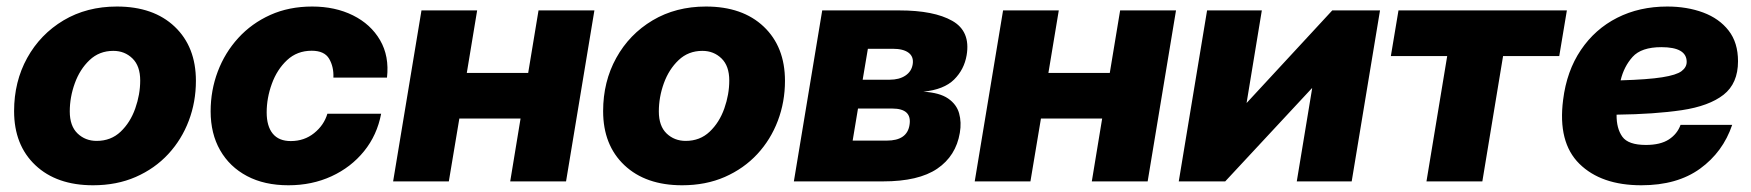

<svg xmlns="http://www.w3.org/2000/svg" viewBox="-20 -547 5281 579"><path d="M260.7 11.7Q150.9 11.7 86.7 -48.8Q22.5 -109.4 22.5 -211.9Q22.5 -300.8 62 -372.3Q101.6 -443.8 171.6 -485.6Q241.7 -527.3 332.5 -527.3Q442.9 -527.3 506.8 -466.6Q570.8 -405.8 570.8 -303.2Q570.8 -239.7 549.3 -182.9Q527.8 -126 487.3 -82.3Q446.8 -38.6 389.4 -13.4Q332 11.7 260.7 11.7ZM271.5 -122.1Q314.5 -122.1 343.8 -149.9Q373 -177.7 387.9 -220Q402.8 -262.2 402.8 -304.2Q402.8 -348.1 379.4 -370.8Q356 -393.6 321.8 -393.6Q279.3 -393.6 250 -365.7Q220.7 -337.9 205.6 -295.9Q190.4 -253.9 190.4 -210.9Q190.4 -167 213.9 -144.5Q237.3 -122.1 271.5 -122.1Z M849.6 11.7Q777.3 11.7 724.9 -16.1Q672.4 -43.9 643.8 -94Q615.2 -144 615.2 -211.4Q615.2 -274.4 636.7 -331.3Q658.2 -388.2 698.5 -432.4Q738.8 -476.6 795.2 -502Q851.6 -527.3 921.4 -527.3Q990.7 -527.3 1044.4 -500.7Q1098.1 -474.1 1126.2 -425.8Q1154.3 -377.4 1147 -313H985.4Q986.8 -345.2 972.7 -369.6Q958.5 -394 919.9 -394Q876 -394 845.7 -365.7Q815.4 -337.4 799.8 -294.4Q784.2 -251.5 784.2 -208Q784.2 -166.5 802.5 -144Q820.8 -121.6 856.9 -121.6Q897.5 -121.6 927.2 -145.5Q957 -169.4 967.3 -204.1H1129.4Q1117.2 -139.6 1077.9 -91.1Q1038.6 -42.5 979.7 -15.4Q920.9 11.7 849.6 11.7Z M1418.9 -515.6 1387.7 -327.1H1572.8L1604 -515.6H1772.5L1687 0H1518.6L1549.8 -189.5H1365.2L1333.5 0H1165.5L1251 -515.6Z M2037.1 11.7Q1927.2 11.7 1863 -48.8Q1798.8 -109.4 1798.8 -211.9Q1798.8 -300.8 1838.4 -372.3Q1877.9 -443.8 1948 -485.6Q2018.1 -527.3 2108.9 -527.3Q2219.2 -527.3 2283.2 -466.6Q2347.2 -405.8 2347.2 -303.2Q2347.2 -239.7 2325.7 -182.9Q2304.2 -126 2263.7 -82.3Q2223.1 -38.6 2165.8 -13.4Q2108.4 11.7 2037.1 11.7ZM2047.9 -122.1Q2090.8 -122.1 2120.1 -149.9Q2149.4 -177.7 2164.3 -220Q2179.2 -262.2 2179.2 -304.2Q2179.2 -348.1 2155.8 -370.8Q2132.3 -393.6 2098.1 -393.6Q2055.7 -393.6 2026.4 -365.7Q1997.1 -337.9 1981.9 -295.9Q1966.8 -253.9 1966.8 -210.9Q1966.8 -167 1990.2 -144.5Q2013.7 -122.1 2047.9 -122.1Z M2374 0 2459.5 -515.6H2691.9Q2796.4 -515.6 2851.8 -484.1Q2907.2 -452.6 2895 -380.4Q2887.7 -337.4 2857.2 -307.1Q2826.7 -276.9 2764.6 -270.5Q2813.5 -267.6 2839.1 -250Q2864.7 -232.4 2872.3 -205.3Q2879.9 -178.2 2874.5 -146.5Q2862.8 -76.7 2806.4 -38.3Q2750 0 2643.1 0ZM2551.3 -123H2654.3Q2715.3 -123 2722.7 -169.9Q2731 -219.7 2670.4 -219.7H2567.4ZM2581.5 -306.6H2662.6Q2691.9 -306.6 2710.4 -319.1Q2729 -331.5 2732.4 -353.5Q2735.8 -376 2720 -387.9Q2704.1 -399.9 2672.4 -399.9H2597.2Z M3172.9 -515.6 3141.6 -327.1H3326.7L3357.9 -515.6H3526.4L3440.9 0H3272.5L3303.7 -189.5H3119.1L3087.4 0H2919.4L3004.9 -515.6Z M4056.2 0H3890.6L3937 -280.8H3936L3674.8 0H3534.7L3620.1 -515.6H3785.2L3739.3 -236.8H3739.7L3997.6 -515.6H4141.6Z M4281.7 0 4344.2 -377.9H4174.3L4197.3 -515.6H4705.1L4682.1 -377.9H4512.7L4450.2 0Z M4929.7 11.7Q4808.6 11.7 4742.9 -53Q4677.2 -117.7 4693.8 -246.1Q4704.6 -333 4747.3 -396.2Q4790 -459.5 4856.9 -493.4Q4923.8 -527.3 5007.8 -527.3Q5067.4 -527.3 5116 -509.3Q5164.6 -491.2 5192.9 -454.8Q5221.2 -418.5 5221.2 -362.3Q5221.2 -295.4 5177.5 -261.2Q5133.8 -227.1 5051.8 -214.8Q4969.7 -202.6 4855 -201.2Q4854.5 -159.7 4872.3 -134.8Q4890.1 -109.9 4943.4 -109.9Q4987.3 -109.9 5012.7 -126.5Q5038.1 -143.1 5047.9 -170.4H5203.6Q5175.8 -88.4 5106.7 -38.3Q5037.6 11.7 4929.7 11.7ZM4867.2 -304.7Q4949.7 -307.1 4992.7 -314Q5035.6 -320.8 5051 -332.5Q5066.4 -344.2 5066.4 -360.4Q5066.4 -404.8 4990.2 -404.8Q4929.7 -404.8 4903.3 -375.5Q4877 -346.2 4867.2 -304.7Z"/></svg>

Font: Inter Display ExtraBold
Style: Italic
Weight: 800
Italic angle: -9.39999°
Designer: Rasmus Andersson
Foundry: rsms
Version: Version 4.000;git-a52131595